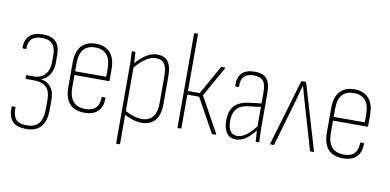

<svg xmlns="http://www.w3.org/2000/svg" viewBox="-79 -925 2761 1361"><g transform="rotate(10 1301.0 -245.0)"><path d="M163 193Q93 193 63.5 158.5Q34 124 36 57Q37 52 40 52H61Q64 52 64 57Q63 113 85 140Q107 167 163 167Q222 167 250 134Q278 101 278 29V-39Q278 -99 248.5 -127.5Q219 -156 155 -156H102Q99 -156 99 -160V-178Q99 -183 102 -183H154Q204 -183 234 -216Q264 -249 264 -307V-356Q264 -462 167 -462Q115 -462 91 -438.5Q67 -415 68 -370Q68 -365 65 -365H44Q40 -365 40 -370Q39 -426 71 -457Q103 -488 168 -488Q291 -488 291 -362V-306Q291 -256 269 -220.5Q247 -185 210 -173V-172Q257 -164 281.5 -131Q306 -98 306 -43V28Q306 195 163 193Z M552 8Q408 9 408 -153V-326Q408 -408 444.5 -448Q481 -488 548 -488Q615 -488 651.5 -447.5Q688 -407 688 -327V-248Q688 -243 684 -243H436V-156Q436 -19 553 -19Q604 -19 628.5 -45Q653 -71 653 -120Q653 -124 657 -124H677Q681 -124 681 -120Q681 -58 648.5 -25Q616 8 552 8ZM436 -270H660V-326Q660 -461 548 -461Q436 -461 436 -326Z M815 185Q811 185 811 181V-369Q811 -396 810 -423.5Q809 -451 807 -475Q807 -480 811 -480H829Q833 -480 833 -476Q835 -456 836.5 -435.5Q838 -415 838 -399Q875 -441 912.5 -464.5Q950 -488 992 -488Q1043 -488 1068 -455Q1093 -422 1093 -350V-149Q1093 -72 1059 -32Q1025 8 963 8Q933 8 901.5 -1.5Q870 -11 839 -27V181Q839 185 835 185ZM986 -461Q948 -461 912 -436Q876 -411 839 -369V-55Q869 -39 899.5 -29Q930 -19 960 -19Q1010 -19 1037.5 -52.5Q1065 -86 1065 -149V-348Q1065 -407 1046 -434Q1027 -461 986 -461Z M1498 -6Q1500 0 1494 0H1472Q1468 0 1467 -3L1333 -245H1248V-4Q1248 0 1244 0H1224Q1220 0 1220 -4V-679Q1220 -683 1224 -683H1244Q1248 -683 1248 -679V-271H1333L1448 -477Q1450 -480 1453 -480H1476Q1482 -480 1479 -474L1358 -260Z M1641 8Q1596 8 1573.5 -24.5Q1551 -57 1551 -114Q1551 -179 1583 -217Q1615 -255 1689 -264L1777 -275V-352Q1777 -412 1757.5 -436.5Q1738 -461 1689 -461Q1594 -461 1599 -366Q1599 -361 1595 -361H1576Q1572 -361 1572 -367Q1568 -424 1598 -456Q1628 -488 1690 -488Q1751 -489 1778 -457.5Q1805 -426 1805 -353V-112Q1805 -82 1806 -55Q1807 -28 1809 -5Q1810 0 1805 0H1787Q1783 0 1783 -5Q1780 -44 1778 -80Q1737 -30 1705.5 -11Q1674 8 1641 8ZM1579 -115Q1579 -69 1595.5 -43.5Q1612 -18 1646 -18Q1675 -18 1706.5 -39Q1738 -60 1777 -110V-250L1690 -239Q1630 -232 1604.5 -200.5Q1579 -169 1579 -115Z M1891 0Q1886 0 1887 -5L2026 -475Q2027 -480 2032 -480H2056Q2061 -480 2063 -475L2202 -5Q2204 0 2199 0H2179Q2175 0 2174 -3L2076 -338Q2068 -365 2060 -393.5Q2052 -422 2045 -449H2044Q2036 -422 2028.5 -393.5Q2021 -365 2013 -337L1916 -3Q1915 0 1912 0Z M2413 8Q2269 9 2269 -153V-326Q2269 -408 2305.5 -448Q2342 -488 2409 -488Q2476 -488 2512.5 -447.5Q2549 -407 2549 -327V-248Q2549 -243 2545 -243H2297V-156Q2297 -19 2414 -19Q2465 -19 2489.5 -45Q2514 -71 2514 -120Q2514 -124 2518 -124H2538Q2542 -124 2542 -120Q2542 -58 2509.5 -25Q2477 8 2413 8ZM2297 -270H2521V-326Q2521 -461 2409 -461Q2297 -461 2297 -326Z"/></g></svg>

Font: Sofia Sans Cond ExtraLight
Style: Regular
Weight: 200
Width: 3
Designer: Botio Nikoltchev, Ani Petrova
Foundry: lettersoup
Version: Version 4.100; ttfautohint (v1.8.3)